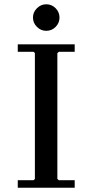

<svg xmlns="http://www.w3.org/2000/svg" viewBox="-20 -877 432 897"><path d="M329 -635H255L248 -629V-41L255 -35H329V0H63V-35H137L143 -41V-629L137 -635H63V-670H329ZM196 -733Q171 -733 152.5 -751.5Q134 -770 134 -795Q134 -820 152.5 -838.5Q171 -857 196 -857Q222 -857 240 -838.5Q258 -820 258 -795Q258 -770 240 -751.5Q222 -733 196 -733Z"/></svg>

Font: Brygada 1918 Medium
Style: Regular
Weight: 500
Designer: Mateusz Machalski | Borys Kosmynka | Przemek Hoffer
Foundry: NIEPODLEGLA 2018
Version: Version 3.006